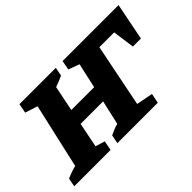

<svg xmlns="http://www.w3.org/2000/svg" viewBox="-99 -980 1303 1303"><g transform="rotate(-45 553.0 -328.5)"><path d="M15 0 27 -62Q49 -71 71.5 -79.5Q94 -88 117 -93L223 -560L133 -589L146 -657H495L483 -595Q465 -586 445 -578Q425 -570 404 -563L367 -380H586L626 -560L547 -589L560 -657H1097L1044 -389H967L945 -547H803L712 -93L831 -70L817 0H429L441 -62Q460 -71 480 -79.5Q500 -88 521 -93L561 -269H345L309 -90L377 -69L364 0Z"/></g></svg>

Font: Piazzolla SC ExtraBold
Style: Italic
Weight: 800
Italic angle: -11.3°
Designer: Juan Pablo del Peral
Foundry: Huerta Tipografica
Version: Version 1.330